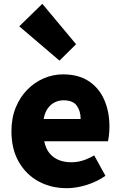

<svg xmlns="http://www.w3.org/2000/svg" viewBox="-20 -973 636 1007"><path d="M330 14Q248 14 182.5 -21.5Q117 -57 78.5 -124Q40 -191 40 -285Q40 -354 62.5 -409Q85 -464 123.5 -503Q162 -542 210.5 -562.5Q259 -583 310 -583Q392 -583 446 -547Q500 -511 527 -449Q554 -387 554 -309Q554 -285 551.5 -264Q549 -243 546 -232H212Q220 -193 240 -169Q260 -145 289 -133.5Q318 -122 354 -122Q385 -122 414 -131Q443 -140 474 -158L533 -51Q489 -20 434.5 -3Q380 14 330 14ZM209 -349H403Q403 -391 382.5 -419Q362 -447 313 -447Q289 -447 267.5 -436.5Q246 -426 230.5 -404.5Q215 -383 209 -349ZM292 -655 81 -835 202 -953 379 -741Z"/></svg>

Font: Noto Sans SC Thin Black
Style: Regular
Weight: 900
Version: Version 2.004-H2;hotconv 1.0.118;makeotfexe 2.5.65603